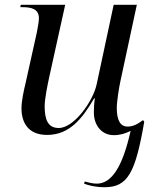

<svg xmlns="http://www.w3.org/2000/svg" viewBox="-20 -556 646 804"><path d="M418 228C515 228 547 168 584 -46L579 -53C553 -34 536 -26 514 -26C484 -26 469 -52 469 -104C469 -131 479 -193 484 -215L553 -536H456L385 -204C370 -132 290 -20 226 -20C180 -20 167 -56 167 -112C167 -141 179 -201 187 -237L253 -536H67L65 -526H73C111 -526 143 -519 143 -479C143 -468 138 -438 134 -419L88 -212C80 -178 70 -135 70 -102C70 -43 98 9 177 9C269 9 323 -56 374 -144H377C374 -122 373 -100 373 -85C373 -33 404 10 457 10C482 10 506 3 527 -8C493 144 447 213 385 213C368 213 349 208 335 204L332 213C349 220 381 228 418 228Z"/></svg>

Font: Noto Serif Display
Style: Italic
Weight: 400
Italic angle: -12°
Designer: Monotype Design Team
Foundry: Monotype Imaging Inc.
Version: Version 2.009